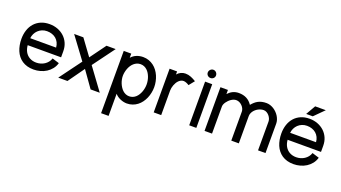

<svg xmlns="http://www.w3.org/2000/svg" viewBox="-65 -1230 3579 2017"><g transform="rotate(20 1724.5 -221.5)"><path d="M427.5 -169.2Q419.9 -145.3 404.9 -126.6Q389.9 -108 370.1 -95.2Q350.2 -82.3 327 -75.6Q303.8 -69 279.4 -69Q257.4 -69 238.3 -73.9Q219.1 -78.9 203.4 -88Q187.6 -97 175.2 -109.9Q162.8 -122.7 154.1 -138.4Q145.4 -154.2 140.3 -172.5Q135.1 -190.8 133.7 -210.8H507V-278.1Q507 -327.5 489.2 -367.9Q471.4 -408.2 440.1 -437.1Q408.8 -465.9 366.8 -481.8Q324.8 -497.6 276 -497.6Q221.4 -497.6 179 -478.9Q136.6 -460.2 107.7 -427.2Q78.7 -394.3 63.8 -349.2Q48.8 -304.1 48.8 -251Q48.8 -215.1 55 -181.9Q61.2 -148.7 73.4 -119.7Q85.6 -90.7 104.4 -67.1Q123.3 -43.5 148.7 -26.4Q174.1 -9.4 206.3 -0.2Q238.5 8.9 277.5 8.9Q315.1 8.9 351.4 -1.1Q387.8 -11.1 418.4 -30.5Q449 -49.9 471.9 -78.7Q494.9 -107.5 505.5 -145.1ZM133.7 -288.7Q136.2 -315.1 147.5 -338.6Q158.8 -362.1 177.4 -379.8Q195.9 -397.6 221.1 -408.1Q246.2 -418.6 276 -418.6Q306.2 -418.6 332.1 -409.8Q358 -401 377.4 -384.3Q396.7 -367.6 408.7 -343.3Q420.7 -319.1 422.9 -288.7Z M836.5 -244.5 1016.5 -488.3H913.7L784.5 -311.4L655 -488.3H551.8L732.4 -244.6L551.8 0H654.9L784.5 -182L913.7 0H1016.1Z M1186.3 196.8V-50.7Q1198.5 -36 1214.9 -24.7Q1231.3 -13.4 1249.3 -6Q1267.2 1.5 1285.6 5.2Q1304.1 8.9 1319.9 8.9Q1354 8.9 1383.1 -1.5Q1412.2 -11.8 1436.1 -30.1Q1460 -48.3 1478.1 -73.1Q1496.3 -97.8 1508.6 -126.6Q1520.9 -155.4 1527.3 -187Q1533.8 -218.5 1533.8 -249.9Q1533.8 -281.6 1527.3 -313Q1520.9 -344.5 1508.5 -373.4Q1496.1 -402.2 1477.7 -426.8Q1459.4 -451.4 1435.2 -469.6Q1411.1 -487.8 1381.6 -498.2Q1352.1 -508.7 1317.5 -508.7Q1299.2 -508.7 1280.8 -505.3Q1262.3 -502 1245.4 -495.1Q1228.4 -488.2 1213.4 -477.6Q1198.5 -467 1186.3 -452.8V-499.4H1102.5V196.8ZM1449.1 -249.9Q1449.1 -230.7 1445.6 -209.9Q1442.1 -189.1 1434.9 -169.2Q1427.6 -149.3 1416.8 -131.2Q1406 -113.2 1391.5 -99.7Q1377 -86.2 1358.3 -78.3Q1339.7 -70.4 1317.5 -70.4Q1296 -70.4 1277.6 -78.6Q1259.2 -86.7 1244.3 -100.6Q1229.5 -114.6 1218 -132.8Q1206.4 -150.9 1198.5 -171Q1190.7 -191 1186.8 -211.4Q1182.9 -231.7 1182.9 -249.9Q1182.9 -268.7 1186.7 -289.3Q1190.6 -309.9 1197.9 -329.9Q1205.2 -349.9 1216.5 -367.7Q1227.8 -385.6 1242.9 -399.2Q1257.9 -412.7 1276.6 -420.8Q1295.3 -429 1317.5 -429Q1340.1 -429 1358.5 -421Q1376.8 -413.1 1391.4 -399.5Q1406 -386 1416.8 -368.2Q1427.6 -350.3 1434.9 -330.4Q1442.1 -310.4 1445.6 -289.7Q1449.1 -269 1449.1 -249.9Z M1914.2 -455.8Q1887.3 -472.9 1857.4 -485.2Q1827.4 -497.6 1794.6 -497.6Q1781.5 -497.6 1769 -494.8Q1756.6 -492.1 1744.8 -486.5Q1732.9 -480.8 1722.3 -472.7Q1711.7 -464.6 1702.8 -454.2V-488.3H1619.1V0H1702.8V-275.4Q1702.8 -288.9 1705.7 -304.5Q1708.7 -320.1 1714.5 -335.9Q1720.3 -351.8 1728.9 -366.5Q1737.4 -381.2 1748.6 -392.5Q1759.8 -403.8 1773.3 -410.6Q1786.9 -417.5 1802.5 -417.5Q1809.8 -417.5 1818.4 -415.4Q1826.9 -413.3 1835.1 -409.9Q1843.3 -406.5 1851 -402.3Q1858.8 -398.1 1864.6 -394.2Z M2095.5 -488.3H2015.9V0H2095.5ZM2101.8 -587.8Q2101.8 -597.4 2098.2 -606Q2094.6 -614.5 2088.4 -621.2Q2082.1 -627.8 2073.8 -631.5Q2065.5 -635.3 2055.7 -635.3Q2046 -635.3 2037.7 -631.5Q2029.4 -627.7 2022.9 -621.1Q2016.5 -614.5 2012.9 -606Q2009.3 -597.4 2009.3 -587.8Q2009.3 -578.4 2013.1 -570.2Q2016.8 -562 2023.1 -556Q2029.4 -549.9 2037.9 -546.5Q2046.5 -543.1 2055.7 -543.1Q2065.4 -543.1 2073.7 -546.5Q2082.1 -549.8 2088.3 -555.9Q2094.6 -562 2098.2 -570.2Q2101.8 -578.4 2101.8 -587.8Z M2187.5 -488.3V0H2271.1V-303.6Q2271.1 -314.8 2276 -327.5Q2280.9 -340.2 2289.6 -352.8Q2298.3 -365.4 2309.9 -377.1Q2321.4 -388.9 2334.7 -398Q2347.9 -407.1 2362.4 -412.5Q2376.8 -417.8 2391.4 -417.8Q2410.8 -417.8 2427.9 -409.1Q2444.9 -400.4 2458 -386.8Q2471.1 -373.3 2478.7 -356.6Q2486.3 -340 2486.3 -324.2V0H2570.6V-304.4Q2570.6 -319.6 2575.7 -333.9Q2580.8 -348.3 2590 -360.9Q2599.1 -373.5 2611.3 -384Q2623.4 -394.5 2637.6 -402Q2651.9 -409.4 2667.2 -413.6Q2682.5 -417.8 2697.6 -417.8Q2715.8 -417.8 2731.8 -408.6Q2747.7 -399.4 2759.6 -385.4Q2771.6 -371.3 2778.6 -354.4Q2785.5 -337.5 2785.5 -321.9V0H2868.9V-328.6Q2868.9 -349.1 2862.5 -369.4Q2856.2 -389.6 2844.8 -408.4Q2833.4 -427.2 2817.5 -443.4Q2801.6 -459.6 2782.8 -471.7Q2764 -483.8 2742.8 -490.7Q2721.6 -497.6 2699.6 -497.6Q2672.9 -497.6 2650.6 -492.6Q2628.3 -487.7 2609.3 -477.8Q2590.2 -468 2573.9 -453.5Q2557.5 -439 2541.7 -419.9Q2528.4 -439.9 2512.5 -454.5Q2496.6 -469.1 2477.9 -478.6Q2459.2 -488.2 2437.6 -492.9Q2416 -497.6 2391.4 -497.6Q2372.1 -497.6 2355.5 -493.7Q2338.9 -489.9 2324 -482.7Q2309.2 -475.6 2296.1 -465.4Q2283.1 -455.2 2271.1 -442.1V-488.3Z M3129.8 -532.7H3203.5L3310.4 -639.8H3191.4ZM3333.3 -169.2Q3325.7 -145.3 3310.7 -126.6Q3295.7 -108 3275.8 -95.2Q3256 -82.3 3232.8 -75.6Q3209.6 -69 3185.2 -69Q3163.2 -69 3144 -73.9Q3124.9 -78.9 3109.1 -88Q3093.4 -97 3081 -109.9Q3068.6 -122.7 3059.9 -138.4Q3051.1 -154.2 3046 -172.5Q3040.9 -190.8 3039.4 -210.8H3412.7V-278.1Q3412.7 -327.5 3395 -367.9Q3377.2 -408.2 3345.9 -437.1Q3314.6 -465.9 3272.6 -481.8Q3230.6 -497.6 3181.8 -497.6Q3127.2 -497.6 3084.8 -478.9Q3042.4 -460.2 3013.4 -427.2Q2984.5 -394.3 2969.5 -349.2Q2954.6 -304.1 2954.6 -251Q2954.6 -215.1 2960.8 -181.9Q2966.9 -148.7 2979.1 -119.7Q2991.3 -90.7 3010.2 -67.1Q3029.1 -43.5 3054.4 -26.4Q3079.8 -9.4 3112.1 -0.2Q3144.3 8.9 3183.2 8.9Q3220.8 8.9 3257.2 -1.1Q3293.6 -11.1 3324.2 -30.5Q3354.7 -49.9 3377.7 -78.7Q3400.6 -107.5 3411.3 -145.1ZM3039.4 -288.7Q3042 -315.1 3053.3 -338.6Q3064.6 -362.1 3083.1 -379.8Q3101.7 -397.6 3126.8 -408.1Q3152 -418.6 3181.8 -418.6Q3211.9 -418.6 3237.9 -409.8Q3263.8 -401 3283.1 -384.3Q3302.5 -367.6 3314.5 -343.3Q3326.4 -319.1 3328.6 -288.7Z"/></g></svg>

Font: SaysetthaMai Thin
Style: Regular
Weight: 100
Designer: John M. Durdin
Foundry: Lao Script for Windows
Version: Version 1.101